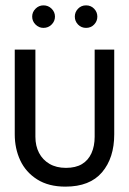

<svg xmlns="http://www.w3.org/2000/svg" viewBox="-20 -686 482 716"><path d="M142 -666Q125 -666 112.5 -653.5Q100 -641 100 -624Q100 -607 112.5 -594.5Q125 -582 142 -582Q160 -582 172.5 -594.5Q185 -607 185 -624Q185 -641 172.5 -653.5Q160 -666 142 -666ZM301 -666Q283 -666 271 -653.5Q259 -641 259 -624Q259 -607 271 -594.5Q283 -582 301 -582Q319 -582 331 -594.5Q343 -607 343 -624Q343 -641 331 -653.5Q319 -666 301 -666ZM406 -185V-501H333V-176Q333 -141 321 -114.5Q309 -88 285.5 -74Q262 -60 226 -60Q190 -60 164.5 -75Q139 -90 125.5 -116Q112 -142 112 -176V-501H35V-185Q35 -132 55.5 -88Q76 -44 118.5 -17Q161 10 224 10Q315 10 360.5 -43.5Q406 -97 406 -185Z"/></svg>

Font: Advent Pro Medium
Style: Regular
Weight: 500
Designer: VivaRado, Andreas Kalpakidis
Foundry: VivaRado, Andreas Kalpakidis
Version: Version 3.000